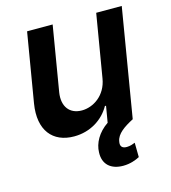

<svg xmlns="http://www.w3.org/2000/svg" viewBox="-111 -635 831 933"><g transform="rotate(-15 304.0 -169.0)"><path d="M496.8 0 587.7 -545.5H459.2L406.2 -229.4C392.8 -146.3 326.7 -105.1 269.9 -105.1C208.5 -105.1 174.7 -148.8 185.4 -218L240.1 -545.5H111.5L53.3 -198.2C31.6 -67.1 93.8 7.1 201 7.1C282.7 7.1 348.7 -35.9 382.8 -96.9H388.5L374.6 -14.9C323.9 19.5 297.9 67.8 296.9 112.9C294 173.7 332.7 206.7 394.2 206.7C429.7 206.7 459.2 195.3 477.6 185.4L476.6 112.9C466.3 116.8 452.1 122.9 434.3 122.9C409.8 122.9 400.9 110.1 405.5 87.4C411.2 50.4 449.9 24.5 496.8 0Z"/></g></svg>

Font: TID UI Semi Bold
Style: Italic
Weight: 600
Italic angle: -9.39999°
Designer: The TID Project Authors
Foundry: Bakken & Bæck
Version: Version 1.001;hotconv 1.0.109;makeotfexe 2.5.65596